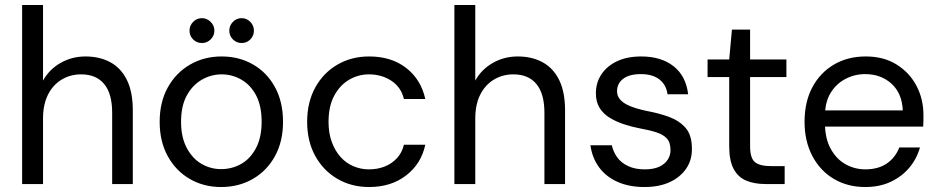

<svg xmlns="http://www.w3.org/2000/svg" viewBox="-20 -740 3776 772"><path d="M69 0V-720H153V-416Q178 -461 223.5 -487Q269 -513 324 -513Q381 -513 424 -489.5Q467 -466 490.5 -418Q514 -370 514 -296V0H431V-287Q431 -363 399 -402Q367 -441 306 -441Q263 -441 228 -420Q193 -399 173 -359.5Q153 -320 153 -263V0Z M869 12Q799 12 743 -20.5Q687 -53 654.5 -112Q622 -171 622 -250Q622 -330 655 -389Q688 -448 744.5 -480.5Q801 -513 871 -513Q942 -513 998 -480.5Q1054 -448 1086 -389Q1118 -330 1118 -250Q1118 -171 1085.5 -112Q1053 -53 996.5 -20.5Q940 12 869 12ZM869 -60Q913 -60 950 -81Q987 -102 1009.5 -145Q1032 -188 1032 -250Q1032 -314 1010 -356Q988 -398 951 -419.5Q914 -441 871 -441Q829 -441 791.5 -419.5Q754 -398 731 -356Q708 -314 708 -250Q708 -188 731 -145Q754 -102 790.5 -81Q827 -60 869 -60ZM792 -567Q771 -567 756.5 -581.5Q742 -596 742 -617Q742 -637 756.5 -652Q771 -667 792 -667Q812 -667 827 -652Q842 -637 842 -617Q842 -596 827 -581.5Q812 -567 792 -567ZM952 -567Q931 -567 916.5 -581.5Q902 -596 902 -617Q902 -637 916.5 -652Q931 -667 952 -667Q972 -667 986.5 -652Q1001 -637 1001 -617Q1001 -596 986.5 -581.5Q972 -567 952 -567Z M1464 12Q1393 12 1336.5 -21Q1280 -54 1247.5 -113Q1215 -172 1215 -250Q1215 -329 1247.5 -388Q1280 -447 1336.5 -480Q1393 -513 1464 -513Q1554 -513 1613.5 -466.5Q1673 -420 1690 -342H1604Q1593 -389 1554 -415Q1515 -441 1463 -441Q1421 -441 1384 -419.5Q1347 -398 1324 -355.5Q1301 -313 1301 -250Q1301 -204 1314.5 -168Q1328 -132 1350.5 -107.5Q1373 -83 1402.5 -71Q1432 -59 1463 -59Q1498 -59 1527 -70.5Q1556 -82 1576.5 -104.5Q1597 -127 1604 -158H1690Q1674 -82 1613.5 -35Q1553 12 1464 12Z M1807 0V-720H1891V-416Q1916 -461 1961.5 -487Q2007 -513 2062 -513Q2119 -513 2162 -489.5Q2205 -466 2228.5 -418Q2252 -370 2252 -296V0H2169V-287Q2169 -363 2137 -402Q2105 -441 2044 -441Q2001 -441 1966 -420Q1931 -399 1911 -359.5Q1891 -320 1891 -263V0Z M2571 12Q2510 12 2463.5 -8.5Q2417 -29 2389 -67Q2361 -105 2354 -156H2440Q2446 -129 2462 -107Q2478 -85 2506 -72Q2534 -59 2572 -59Q2608 -59 2630.5 -69.5Q2653 -80 2664.5 -97.5Q2676 -115 2676 -136Q2676 -167 2661.5 -183Q2647 -199 2619 -208Q2591 -217 2552 -224Q2520 -230 2488.5 -240.5Q2457 -251 2431.5 -266.5Q2406 -282 2391 -306Q2376 -330 2376 -365Q2376 -408 2398.5 -441.5Q2421 -475 2461.5 -494Q2502 -513 2558 -513Q2638 -513 2688 -474Q2738 -435 2747 -361H2664Q2659 -399 2631.5 -420.5Q2604 -442 2557 -442Q2510 -442 2485.5 -423Q2461 -404 2461 -373Q2461 -353 2475 -338Q2489 -323 2515.5 -312.5Q2542 -302 2580 -294Q2629 -285 2670 -270Q2711 -255 2736.5 -226Q2762 -197 2762 -143Q2763 -97 2739 -62Q2715 -27 2672.5 -7.5Q2630 12 2571 12Z M3058 0Q3013 0 2980 -14Q2947 -28 2929.5 -61.5Q2912 -95 2912 -152V-430H2825V-501H2912L2923 -621H2996V-501H3142V-430H2996V-152Q2996 -105 3015 -88.5Q3034 -72 3082 -72H3135V0Z M3459 12Q3388 12 3333 -20.5Q3278 -53 3246.5 -112.5Q3215 -172 3215 -250Q3215 -330 3246 -388.5Q3277 -447 3332.5 -480Q3388 -513 3461 -513Q3534 -513 3586 -480Q3638 -447 3665.5 -394Q3693 -341 3693 -278Q3693 -268 3693 -256.5Q3693 -245 3692 -231H3278V-296H3610Q3607 -365 3564.5 -403.5Q3522 -442 3459 -442Q3416 -442 3379 -422.5Q3342 -403 3319.5 -366Q3297 -329 3297 -273V-245Q3297 -184 3320 -142Q3343 -100 3380 -79.5Q3417 -59 3459 -59Q3511 -59 3545.5 -82.5Q3580 -106 3596 -147H3679Q3666 -101 3636 -65.5Q3606 -30 3561.5 -9Q3517 12 3459 12Z"/></svg>

Font: DM Sans 18pt
Style: Regular
Weight: 400
Designer: Colophon Foundry, Jonny Pinhorn
Foundry: Colophon Foundry
Version: Version 4.004;gftools[0.9.30]